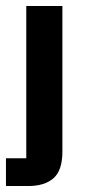

<svg xmlns="http://www.w3.org/2000/svg" viewBox="-30 -432 310 643"><path d="M58 -412H179V75Q179 139 149 165Q119 191 65 191H-10V98H58Z"/></svg>

Font: Darker Grotesque ExtraBold
Style: Regular
Weight: 800
Designer: Gabriel Lam
Foundry: TypeRant
Version: Version 1.000;gftools[0.9.28]